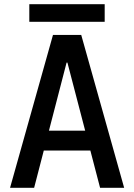

<svg xmlns="http://www.w3.org/2000/svg" viewBox="-20 -897 640 917"><path d="M28 0 233 -730H368L573 0H458L302 -598H298L143 0ZM142 -178V-273H459V-178ZM120 -793V-877H480V-793Z"/></svg>

Font: M PLUS Code Latin Expanded Medium
Style: Regular
Weight: 500
Width: 7
Designer: Coji Morishita
Foundry: UNDERFOREST DESIGN
Version: Version 1.002; ttfautohint (v1.8.3)